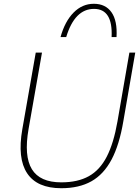

<svg xmlns="http://www.w3.org/2000/svg" viewBox="-20 -988 741 1015"><path d="M664 -710H695L632 -347Q611 -222 569.5 -144Q528 -66 463 -29.5Q398 7 304 7Q176 7 123.5 -72Q71 -151 98 -305L169 -710H202L131 -306Q106 -163 148.5 -93.5Q191 -24 304 -24Q391 -24 449.5 -56.5Q508 -89 544.5 -160Q581 -231 601 -346ZM570 -792Q577 -941 477 -941Q375 -941 330 -792H300Q323 -875 369 -921.5Q415 -968 476 -968Q538 -968 569.5 -923Q601 -878 596 -792Z"/></svg>

Font: Livvic Thin
Style: Italic
Weight: 250
Italic angle: -10°
Designer: Jacques Le Bailly, Baron von Fonthausen
Version: Version 1.001; ttfautohint (v1.8.2)